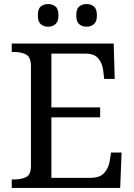

<svg xmlns="http://www.w3.org/2000/svg" viewBox="-20 -929 663 949"><path d="M38 0V-42H51Q84 -42 108.5 -53.5Q133 -65 133 -109V-600Q133 -647 109 -659.5Q85 -672 51 -672H38V-714H542L547 -539H495L490 -582Q486 -615 466.5 -639.5Q447 -664 402 -664H234V-398H475V-349H234V-50H427Q474 -50 495.5 -74.5Q517 -99 522 -132L529 -175H581L574 0ZM408 -797Q386 -797 371.5 -809.5Q357 -822 357 -853Q357 -885 371.5 -897Q386 -909 408 -909Q429 -909 444 -897Q459 -885 459 -853Q459 -822 444 -809.5Q429 -797 408 -797ZM218 -797Q196 -797 181.5 -809.5Q167 -822 167 -853Q167 -885 181.5 -897Q196 -909 218 -909Q239 -909 254 -897Q269 -885 269 -853Q269 -822 254 -809.5Q239 -797 218 -797Z"/></svg>

Font: Noto Serif Makasar
Style: Regular
Weight: 400
Designer: Sérgio Martins
Version: Version 1.001; ttfautohint (v1.8.4.7-5d5b)